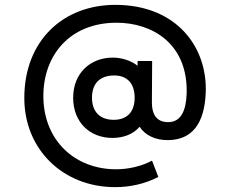

<svg xmlns="http://www.w3.org/2000/svg" viewBox="-20 -665 947 790"><path d="M454 105C515.5 105 576.5 91.5 631.5 63L605.5 -4C563.5 18.5 509.5 31.5 458 31.5C287 31.5 161.5 -87.5 158.5 -263C155.5 -436 266.5 -571.5 459.5 -571.5C608 -571.5 754 -484 748 -280C745.5 -210 725 -162.5 672 -162.5C625.5 -162.5 605 -192.5 605 -243L606 -414H546V-394.5C518 -417 478 -428 444.5 -428C351.5 -428 281 -364 281 -262.5C281 -164.5 347 -97.5 443 -97.5C484 -97.5 526.5 -110.5 554.5 -143.5C577.5 -107.5 620.5 -88.5 669.5 -88.5C770 -88.5 821.5 -156 826.5 -284C834 -470 707.5 -645 454.5 -645C240.5 -645 80 -498.5 80 -261.5C80 -51 238.5 105 454 105ZM358.5 -263C358.5 -320 389.5 -354.5 450 -354.5C502 -354.5 534 -323 534 -263C534 -199 497.5 -172 448 -172C392 -172 358.5 -204.5 358.5 -263Z"/></svg>

Font: Eudonet Medium
Style: Regular
Weight: 500
Designer: Mikhail Sharanda
Foundry: Mikhail Sharanda
Version: Version 4.503;Glyphs 3.1.2 (3151)